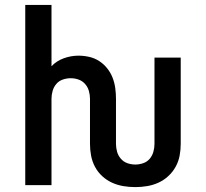

<svg xmlns="http://www.w3.org/2000/svg" viewBox="-20 -755 840 783"><path d="M532 8Q507 8 483 4Q459 0 437 -10Q415 -20 397 -36.5Q379 -53 367.5 -74.5Q356 -96 351.5 -120Q347 -144 347 -168V-352Q347 -368 342.5 -384Q338 -400 327 -412.5Q316 -425 300.5 -430.5Q285 -436 268 -436Q252 -436 236 -430.5Q220 -425 209.5 -412.5Q199 -400 194.5 -384Q190 -368 190 -352V0H83V-735H190V-485Q211 -507 240.5 -517.5Q270 -528 300 -528Q322 -528 344 -523Q366 -518 384.5 -506Q403 -494 417 -476.5Q431 -459 439 -438.5Q447 -418 450 -396Q453 -374 453 -352V-168Q453 -152 457.5 -136Q462 -120 473 -107.5Q484 -95 499.5 -89.5Q515 -84 532 -84Q548 -84 564 -89.5Q580 -95 590.5 -107.5Q601 -120 605.5 -136Q610 -152 610 -168V-520H717V-168Q717 -144 712.5 -120Q708 -96 696 -74.5Q684 -53 666 -36.5Q648 -20 626 -10Q604 0 580 4Q556 8 532 8Z"/></svg>

Font: Iosevka Aile Semibold
Style: Regular
Weight: 600
Designer: Belleve Invis
Foundry: Belleve Invis
Version: Version 31.1.0; ttfautohint (v1.8.4)